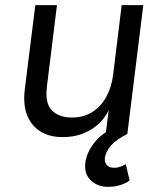

<svg xmlns="http://www.w3.org/2000/svg" viewBox="-20 -520 637 745"><path d="M536 -500 474 0H390L402 -94Q397 -81 384 -63Q371 -45 349 -28Q327 -11 295.5 0.5Q264 12 222 12Q174 12 138.5 -9Q103 -30 86 -71Q69 -112 76 -172L117 -500H201L162 -184Q154 -119 181.5 -91.5Q209 -64 259 -64Q305 -64 338.5 -85.5Q372 -107 392.5 -144.5Q413 -182 419 -230L452 -500ZM399 205Q359 205 332.5 180Q306 155 311 112Q316 71 348 31Q380 -9 447 -35L474 0Q431 21 410.5 45Q390 69 387 92Q385 112 396 122Q407 132 426.5 131Q446 130 468 117L483 180Q471 190 448.5 197.5Q426 205 399 205Z"/></svg>

Font: Inclusive Sans
Style: Italic
Weight: 400
Italic angle: -7°
Designer: Olivia King
Foundry: Olivia King
Version: Version 2.004